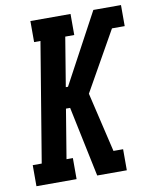

<svg xmlns="http://www.w3.org/2000/svg" viewBox="-83 -798 694 862"><g transform="rotate(-10 264.0 -367.5)"><path d="M13 0V-96H54L144 -639H115V-735H298V-639H257L220 -415H230L402 -735H528V-639H470L317 -368L381 -96H425V0H290L223 -320H204L167 -96H196V0Z"/></g></svg>

Font: Iosevka Gothic
Style: Bold Italic
Weight: 700
Italic angle: -9°
Monospace: yes
Designer: Belleve Invis
Foundry: Belleve Invis
Version: Version 15.5.1; ttfautohint (v1.8.4)